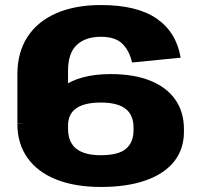

<svg xmlns="http://www.w3.org/2000/svg" viewBox="-20 -731 794 762"><path d="M49 -436Q49 -523 89 -584.5Q129 -646 203.5 -678.5Q278 -711 381 -711Q524 -711 602 -657Q680 -603 697 -502L504 -483Q494 -529 466 -557Q438 -585 381 -585Q319 -585 284.5 -552.5Q250 -520 250 -450V-240H49ZM381 11Q278 11 203.5 -18.5Q129 -48 89 -104.5Q49 -161 49 -239L157 -243Q157 -335 227 -386Q297 -437 419 -437Q511 -437 576 -411Q641 -385 675.5 -336Q710 -287 710 -218V-208Q710 -139 671 -90Q632 -41 558 -15Q484 11 381 11ZM380 -115Q450 -115 480 -140.5Q510 -166 510 -214V-224Q510 -275 478 -299.5Q446 -324 380 -324Q316 -324 283 -301.5Q250 -279 250 -232V-221Q250 -167 282.5 -141Q315 -115 380 -115Z"/></svg>

Font: Pathway Extreme 28pt ExtraBold
Style: Regular
Weight: 800
Designer: Eduardo Rodriguez Tunni
Foundry: Eduardo Rodriguez Tunni
Version: Version 1.001;gftools[0.9.26]